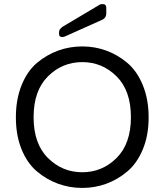

<svg xmlns="http://www.w3.org/2000/svg" viewBox="-20 -915 807 943"><path d="M265.5 -666.5Q322 -687 384 -687Q446 -687 502 -666.5Q558 -646 605.5 -606Q653 -566 681.5 -496.5Q710 -427 710 -338.5Q710 -250 681.5 -181.5Q653 -113 605.5 -73Q558 -33 502 -12.5Q446 8 384 8Q322 8 265.5 -12.5Q209 -33 161.5 -73Q114 -113 86 -181.5Q58 -250 58 -338.5Q58 -427 86 -496.5Q114 -566 161.5 -606Q209 -646 265.5 -666.5ZM552.5 -540Q482 -610 384 -610Q286 -610 215.5 -540Q145 -470 145 -339.5Q145 -209 215.5 -139Q286 -69 384 -69Q482 -69 552.5 -139Q623 -209 623 -339.5Q623 -470 552.5 -540ZM286 -733Q270 -733 270 -748V-757Q270 -772 288 -784L468 -891Q473 -895 484 -895Q502 -895 502 -877V-850Q502 -826 480 -817L299 -736Q293 -733 286 -733Z"/></svg>

Font: Merge One
Style: Regular
Weight: 400
Designer: Kosal Sen
Foundry: Philatype
Version: Version 1.001